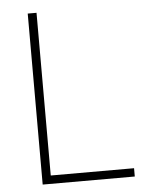

<svg xmlns="http://www.w3.org/2000/svg" viewBox="-51 -741 586 783"><g transform="rotate(-5 241.5 -350.0)"><path d="M92 -700H128V-34H469V0H92Z"/></g></svg>

Font: Cairo ExtraLight
Style: Regular
Weight: 275
Designer: Mohamed Gaber, Accademia di Belle Arti di Urbino and others
Foundry: Kief Type Foundry, Accademia di Belle Arti di Urbino and others
Version: Version 3.011